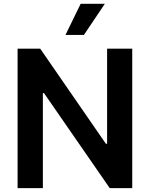

<svg xmlns="http://www.w3.org/2000/svg" viewBox="-20 -981 781 1001"><path d="M669.4 0H552.2L209.5 -495.4H203.5V0H71.7V-727.3H189.6L532 -231.5H538.4V-727.3H669.4ZM417.6 -799H321.4L400.6 -961.3H526.6Z"/></svg>

Font: Linik Sans SemiBold
Style: Regular
Weight: 600
Designer: Fonts by Rasmus Andersson / Changes by Cristiano Sobral with parts from Marc Monis
Foundry: rsms
Version: Version 3.020; ttfautohint (v1.6)